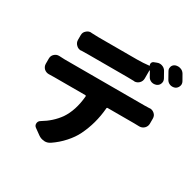

<svg xmlns="http://www.w3.org/2000/svg" viewBox="-195 -1078 1389 1366"><g transform="rotate(30 500.0 -394.5)"><path d="M969.7 -787.1Q975.6 -776.4 975.6 -765.6Q975.6 -757.8 972.7 -750Q965.8 -730.5 947.3 -721.7Q936.5 -717.8 925.8 -717.8Q916 -717.8 907.2 -720.7Q886.7 -728.5 877 -747.1Q862.3 -774.4 848.6 -797.9Q841.8 -808.6 841.8 -819.3Q841.8 -826.2 843.8 -833Q849.6 -851.6 868.2 -859.4Q878.9 -863.3 890.6 -863.3Q900.4 -863.3 909.2 -860.4Q930.7 -854.5 942.4 -835Q956.1 -812.5 969.7 -787.1ZM612.3 -617.2H294.9Q270.5 -617.2 236.3 -616.2Q235.4 -615.2 234.4 -615.2Q211.9 -615.2 196.3 -630.9Q178.7 -647.5 178.7 -670.9V-710Q178.7 -733.4 196.3 -748Q211.9 -762.7 232.4 -762.7Q234.4 -762.7 236.3 -761.7Q268.6 -759.8 294.9 -759.8H612.3Q662.1 -759.8 710.9 -765.6Q713.9 -765.6 711.9 -768.6Q707 -778.3 710.4 -788.1Q713.9 -797.9 722.7 -801.8L745.1 -810.5Q755.9 -815.4 767.6 -815.4Q777.3 -815.4 786.1 -812.5Q807.6 -805.7 818.4 -787.1Q831.1 -764.6 845.7 -738.3Q851.6 -727.5 851.6 -716.8Q851.6 -709 848.6 -700.2Q841.8 -680.7 822.3 -672.9Q811.5 -668.9 800.8 -668.9Q792 -668.9 782.2 -671.9Q761.7 -679.7 752 -699.2Q741.2 -718.8 731.4 -736.3Q730.5 -738.3 729 -737.8Q727.5 -737.3 727.5 -735.4V-670.9Q727.5 -647.5 710.9 -630.9Q694.3 -615.2 672.9 -615.2Q671.9 -615.2 669.9 -616.2Q637.7 -617.2 612.3 -617.2ZM166 -502.9H821.3Q838.9 -502.9 862.3 -503.9Q864.3 -504.9 866.2 -504.9Q886.7 -504.9 903.3 -490.2Q919.9 -475.6 919.9 -452.1V-410.2Q919.9 -387.7 903.3 -371.1Q886.7 -355.5 864.3 -355.5Q863.3 -355.5 862.3 -355.5Q840.8 -356.4 821.3 -356.4H604.5Q596.7 -356.4 596.7 -348.6Q585.9 -219.7 531.2 -109.4Q509.8 -65.4 469.2 -20Q428.7 25.4 377.9 59.6Q357.4 73.2 334 73.2Q332 73.2 329.1 72.3Q302.7 71.3 281.2 55.7L232.4 20.5Q218.8 10.7 218.8 -5.9Q218.8 -27.3 238.3 -38.1Q315.4 -84 363.3 -151.4Q416 -229.5 426.8 -348.6Q426.8 -356.4 419.9 -356.4H166Q148.4 -356.4 122.1 -355.5Q121.1 -355.5 120.1 -355.5Q98.6 -355.5 82 -370.1Q65.4 -386.7 65.4 -409.2V-452.1Q65.4 -475.6 82 -490.2Q97.7 -504.9 118.2 -504.9Q120.1 -504.9 122.1 -504.9Q146.5 -502.9 166 -502.9Z"/></g></svg>

Font: Gen Jyuu Gothic Heavy
Style: Bold
Weight: 900
Designer: [Source Han Sans]
Ryoko NISHIZUKA  (kana & ideographs); Paul D. Hunt (Latin, Greek & Cyrillic); Wenlong ZHANG  (bopomofo
Version: Version 1.002.20150607